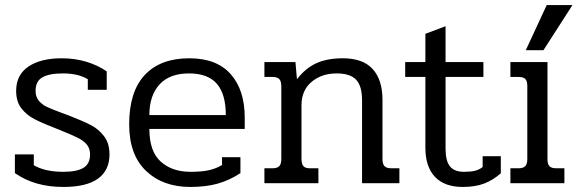

<svg xmlns="http://www.w3.org/2000/svg" viewBox="-20 -726 2289 761"><path d="M39 -40V-114H114V-71Q159 -45 231 -45Q285 -45 311 -61Q337 -77 337 -114Q337 -137 324.5 -152.5Q312 -168 288 -180Q264 -192 214 -212Q149 -237 116.5 -254Q84 -271 64 -297.5Q44 -324 44 -366Q44 -429 92.5 -462Q141 -495 225 -495Q277 -495 323 -481Q369 -467 403 -443V-370H328V-412Q290 -435 229 -435Q175 -435 148 -419.5Q121 -404 121 -366Q121 -342 134 -326.5Q147 -311 166.5 -302Q186 -293 221 -280Q251 -269 256 -267Q312 -245 341.5 -229.5Q371 -214 392.5 -186Q414 -158 414 -114Q414 -51 368.5 -18Q323 15 231 15Q117 15 39 -40Z M492 -233Q492 -363 554 -429Q616 -495 730 -495Q839 -495 894.5 -432Q950 -369 950 -260V-215H572Q572 -126 617 -85.5Q662 -45 735 -45Q780 -45 808.5 -51.5Q837 -58 860 -72V-103H933V-40Q891 -12 844 1.5Q797 15 734 15Q626 15 559 -48.5Q492 -112 492 -233ZM875 -270Q875 -353 839.5 -394Q804 -435 729 -435Q652 -435 612 -391Q572 -347 572 -270Z M1028 -59H1060Q1079 -59 1087 -67.5Q1095 -76 1095 -96V-384Q1095 -404 1087 -412.5Q1079 -421 1060 -421H1028V-480H1151L1157 -412Q1191 -456 1234 -475.5Q1277 -495 1339 -495Q1418 -495 1457 -452.5Q1496 -410 1496 -330V-96Q1496 -76 1504 -67.5Q1512 -59 1531 -59H1563V0H1415V-329Q1415 -385 1391.5 -410Q1368 -435 1314 -435Q1255 -435 1215 -401.5Q1175 -368 1175 -309V-96Q1175 -76 1182.5 -67.5Q1190 -59 1209 -59H1242V0H1028Z M1666 -141V-421H1586V-480H1666V-592L1746 -622V-480H1896V-421H1746V-137Q1746 -88 1763.5 -66.5Q1781 -45 1819 -45Q1845 -45 1862 -49Q1879 -53 1893 -64V-107H1965V-39Q1934 -12 1899 1.5Q1864 15 1814 15Q1742 15 1704 -25Q1666 -65 1666 -141Z M2147 -706H2249L2134 -527H2064ZM2003 -59H2035Q2054 -59 2062 -67.5Q2070 -76 2070 -96V-385Q2070 -405 2062 -413Q2054 -421 2035 -421H2003V-480H2150V-95Q2150 -75 2158 -67Q2166 -59 2185 -59H2217V0H2003Z"/></svg>

Font: Pridi Light
Style: Regular
Weight: 300
Designer: Katatrad Team
Foundry: CadsonDemak
Version: Version 1.003